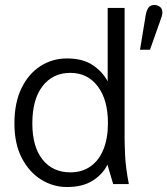

<svg xmlns="http://www.w3.org/2000/svg" viewBox="-20 -740 673 772"><path d="M249 12Q194 12 146 -17.5Q98 -47 68 -104Q38 -161 38 -244Q38 -327 66.5 -385.5Q95 -444 143 -474.5Q191 -505 249 -505Q313 -505 352.5 -478.5Q392 -452 413 -413V-708H481V-185Q481 -164 483 -116Q485 -68 498 0H435L412 -78Q393 -39 352.5 -13.5Q312 12 249 12ZM263 -47Q310 -47 344 -71Q378 -95 396 -139.5Q414 -184 414 -245Q414 -339 373 -393Q332 -447 263 -447Q192 -447 151 -393.5Q110 -340 110 -244Q110 -150 151 -98.5Q192 -47 263 -47ZM543 -540 566 -680Q569 -697 576.5 -708.5Q584 -720 601 -720Q613 -720 623 -712.5Q633 -705 633 -690Q633 -684 630.5 -675Q628 -666 622 -650L583 -540Z"/></svg>

Font: Atkinson Hyperlegible Next Light
Style: Regular
Weight: 300
Designer: Elliott Scott, Megan Eiswerth, Linus Boman, Theodore Petrosky, Letters from Sweden
Foundry: Applied Design Works, Letters from Sweden
Version: Version 2.001